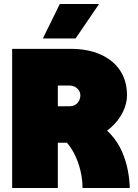

<svg xmlns="http://www.w3.org/2000/svg" viewBox="-20 -943 690 963"><path d="M207 -227V-410H327Q345 -410 357.5 -417.5Q370 -425 376.5 -438Q383 -451 383 -465Q383 -478 376 -489Q369 -500 356.5 -507Q344 -514 326 -514H207V-698H336Q420 -698 483.5 -670Q547 -642 582 -590Q617 -538 617 -465Q617 -423 596 -380.5Q575 -338 536.5 -303.5Q498 -269 443.5 -248Q389 -227 322 -227ZM41 0V-698H270V0ZM394 0Q394 -42 383.5 -87Q373 -132 352 -173Q331 -214 299 -245Q267 -276 223 -289L442 -338Q499 -310 535.5 -269.5Q572 -229 592 -182.5Q612 -136 621 -89Q630 -42 631 0ZM195 -750 280 -923H477L359 -750Z"/></svg>

Font: Azeret Mono Thin Black
Style: Regular
Weight: 900
Version: Version 1.002